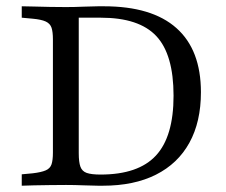

<svg xmlns="http://www.w3.org/2000/svg" viewBox="-20 -591 719 611"><path d="M291.9 0Q275 0 246.4 -1.2Q217.7 -2.4 190.3 -2.4Q165.3 -2.4 138.7 -2Q112.1 -1.6 88.7 -1.2Q65.3 -0.8 49.2 0V-36.3L83.9 -39.5Q111.3 -42.7 125.4 -48.8Q139.5 -54.8 144 -68.1Q148.4 -81.5 148.4 -105.6V-465.3Q148.4 -489.5 144 -502.8Q139.5 -516.1 125.4 -522.6Q111.3 -529 83.9 -531.5L49.2 -534.7V-571Q65.3 -571 88.7 -570.2Q112.1 -569.4 138.7 -569Q165.3 -568.5 190.3 -568.5Q217.7 -568.5 246.4 -569.8Q275 -571 291.9 -571H310.5Q463.7 -571 541.5 -501.6Q619.4 -432.3 619.4 -297.6Q619.4 -203.2 582.7 -136.7Q546 -70.2 476.2 -35.1Q406.5 0 307.3 0ZM300 -35.5Q420.2 -35.5 476.2 -96Q532.3 -156.5 532.3 -286.3Q532.3 -417.7 477.4 -476.2Q422.6 -534.7 300.8 -534.7H230.6V-104Q230.6 -75 235.9 -60.5Q241.1 -46 256 -40.7Q271 -35.5 300 -35.5Z"/></svg>

Font: Playfair 9pt
Style: Regular
Weight: 400
Designer: Claus Eggers Sørensen
Foundry: Claus Eggers Sørensen
Version: Version 2.203